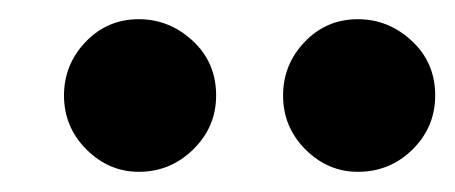

<svg xmlns="http://www.w3.org/2000/svg" viewBox="-20 -782 462 195"><path d="M343.5 -607.5Q313 -607.5 290.2 -630.2Q267.5 -653 267.5 -685Q267.5 -716.5 289.5 -739.5Q311.5 -762.5 343.5 -762.5Q374.5 -762.5 398.2 -740.5Q422 -718.5 422 -685Q422 -653 399 -630.2Q376 -607.5 343.5 -607.5ZM121 -607.5Q90.5 -607.5 67.8 -630.2Q45 -653 45 -685Q45 -716.5 67 -739.5Q89 -762.5 121 -762.5Q152 -762.5 175.8 -740.5Q199.5 -718.5 199.5 -685Q199.5 -653 176.2 -630.2Q153 -607.5 121 -607.5Z"/></svg>

Font: Edu VIC WA NT Hand Pre
Style: Regular
Weight: 400
Designer: Tina and Corey Anderson, Eben Sorkin, Mirko Velimirovic
Foundry: Google for Education
Version: Version 1.000